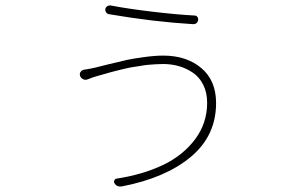

<svg xmlns="http://www.w3.org/2000/svg" viewBox="-20 -634 1040 692"><path d="M726.6 -263.7Q726.6 -299.8 712.9 -327.6Q699.2 -355.5 675.8 -371.6Q652.3 -387.7 625 -395.5Q597.7 -403.3 568.4 -403.3Q554.7 -403.3 540 -402.3Q525.4 -401.4 513.7 -400.4Q502 -399.4 486.3 -396.5Q470.7 -393.6 461.4 -392.6Q452.1 -391.6 435.5 -387.7Q418.9 -383.8 412.6 -382.3Q406.2 -380.9 389.6 -376.5Q373 -372.1 369.6 -371.1Q366.2 -370.1 349.1 -365.2Q332 -360.4 332 -360.4Q314.5 -355.5 294.9 -347.7Q287.1 -344.7 279.3 -348.6Q271.5 -352.5 268.6 -360.4Q267.6 -363.3 267.6 -366.2Q267.6 -371.1 270.5 -375Q275.4 -381.8 283.2 -382.8Q303.7 -385.7 324.2 -390.6Q327.1 -391.6 371.1 -402.3Q415 -413.1 437.5 -418Q460 -422.9 499 -428.2Q538.1 -433.6 568.4 -433.6Q652.3 -433.6 705.6 -388.7Q758.8 -343.8 758.8 -262.7Q758.8 -144.5 667.5 -68.4Q576.2 7.8 418 38.1Q415 38.1 412.1 38.1Q399.4 38.1 392.6 26.4Q389.6 21.5 392.1 16.1Q394.5 10.7 400.4 9.8Q495.1 -4.9 566.9 -39.1Q638.7 -73.2 682.6 -131.3Q726.6 -189.5 726.6 -263.7ZM372.1 -583Q366.2 -584 362.3 -589.8Q359.4 -593.8 359.4 -598.6Q359.4 -606.4 366.2 -611.3Q371.1 -614.3 375 -614.3Q377 -614.3 378.9 -614.3Q439.5 -602.5 529.8 -591.8Q620.1 -581.1 680.7 -578.1Q687.5 -578.1 691.4 -573.2Q694.3 -569.3 694.3 -564.5Q694.3 -556.6 688.5 -550.8Q683.6 -546.9 676.8 -546.9Q676.8 -546.9 675.8 -546.9Q530.3 -555.7 372.1 -583Z"/></svg>

Font: Gen Jyuu Gothic ExtraLight
Style: Regular
Weight: 100
Designer: [Source Han Sans]
Ryoko NISHIZUKA  (kana & ideographs); Paul D. Hunt (Latin, Greek & Cyrillic); Wenlong ZHANG  (bopomofo
Version: Version 1.002.20150607